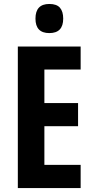

<svg xmlns="http://www.w3.org/2000/svg" viewBox="-20 -949 475 969"><path d="M387 0H70V-714H387V-598H204V-429H374V-312H204V-117H387ZM229 -929Q266 -929 282.5 -910Q299 -891 299 -855Q299 -782 229 -782Q159 -782 159 -855Q159 -929 229 -929Z"/></svg>

Font: Noto Sans Sinhala UI ExtraCondensed
Style: Bold
Weight: 700
Width: 2
Designer: Jelle Bosma - Monotype Design Team
Foundry: Monotype Imaging Inc.
Version: Version 2.006; ttfautohint (v1.8.4.7-5d5b)